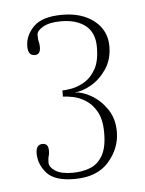

<svg xmlns="http://www.w3.org/2000/svg" viewBox="-38 -767 342 453"><g transform="rotate(-5 133.0 -540.0)"><path d="M121 -345Q74 -345 55.5 -366Q37 -387 37 -413Q37 -434 53 -434Q66.5 -434 66.5 -417Q66.5 -408.5 64.8 -404Q63 -399.5 63 -388.5Q63 -378 76.8 -369Q90.5 -360 118 -360Q139.5 -360 158 -366.8Q176.5 -373.5 188.2 -392.5Q200 -411.5 200 -447.5Q200 -479.5 189.2 -498.2Q178.5 -517 163.2 -526.2Q148 -535.5 133.2 -538.2Q118.5 -541 110.5 -541V-555.5Q118.5 -555.5 133.2 -558.2Q148 -561 163.5 -570.2Q179 -579.5 189.8 -598.5Q200.5 -617.5 200.5 -650.5Q200.5 -685 179 -701.8Q157.5 -718.5 121.5 -718.5Q94 -718.5 78.8 -709.8Q63.5 -701 63.5 -691.5Q63.5 -679 65 -674.8Q66.5 -670.5 66.5 -662Q66.5 -644.5 53 -644.5Q37 -644.5 37 -666Q37 -692 57.5 -712.8Q78 -733.5 125.5 -733.5Q172 -733.5 201 -710.5Q230 -687.5 230 -650Q230 -619 214.8 -596.2Q199.5 -573.5 178 -561.2Q156.5 -549 138.5 -548.5Q157 -548 178.2 -535.8Q199.5 -523.5 214.8 -501Q230 -478.5 230 -447.5Q230 -408.5 202.5 -376.8Q175 -345 121 -345Z"/></g></svg>

Font: Imbue 50pt Thin
Style: Regular
Weight: 100
Designer: Tyler Finck
Foundry: Etcetera Type Company
Version: Version 1.102; ttfautohint (v1.8.3)